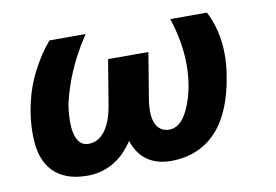

<svg xmlns="http://www.w3.org/2000/svg" viewBox="-63 -628 1062 739"><g transform="rotate(-10 468.0 -259.0)"><path d="M549.4 9.9Q497.2 9.9 459.7 -15.3Q422.2 -40.5 404.1 -94.1Q369 -40.8 323.2 -15.4Q277.3 9.9 224.8 9.9Q178.3 9.9 144.7 -2.8Q111.2 -15.6 89.3 -38.9Q67.5 -62.1 56.5 -94.1Q45.5 -126.1 44 -164.4L43.3 -186.4Q43.3 -245 57.5 -306.5Q71.7 -368.6 99.1 -421.5Q115.4 -453.5 133 -479.9Q150.6 -506.4 169.7 -528.4H311.1Q269.5 -466.6 242 -404.1Q214.5 -341.6 199.6 -277Q193.5 -245 193.2 -205.6Q193.2 -181.8 197.4 -162.3Q208.5 -110.1 249.3 -110.1Q266 -110.1 281.4 -117.4Q296.9 -124.6 310.2 -140.4Q323.5 -156.2 333.8 -181.3Q344.1 -206.3 350.1 -242.2L379.3 -418.3H536.9L507.8 -242.2Q505.3 -228.3 504.3 -216.1Q503.2 -203.8 503.2 -193.2Q503.2 -170.8 508 -155Q512.8 -139.2 521.1 -129.3Q529.5 -119.3 540.7 -114.7Q551.8 -110.1 564.6 -110.1Q579.9 -110.1 593.2 -117.4Q606.5 -124.6 617.7 -138.3Q628.9 -152 638.1 -171.3Q647.4 -190.7 654.8 -214.8Q673.3 -274.5 673.3 -345.5Q673.3 -431.5 642 -528.4H785.2Q802.2 -496.4 813.4 -452.8Q824.6 -409.1 824.6 -358Q824.6 -338.8 823 -318.7Q821.4 -298.7 817.8 -277Q807.5 -209.9 786 -156.6Q764.6 -103.3 731.2 -66.4Q697.8 -29.5 652.5 -9.8Q607.2 9.9 549.4 9.9Z"/></g></svg>

Font: Linik Sans
Style: Bold Italic
Weight: 700
Italic angle: 9°
Designer: Fonts by Rasmus Andersson / Changes by Cristiano Sobral with parts from Marc Monis
Foundry: rsms
Version: Version 3.020; ttfautohint (v1.6)